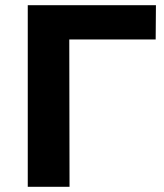

<svg xmlns="http://www.w3.org/2000/svg" viewBox="-20 -720 633 740"><path d="M580 -568H247L248 0H87V-700H581Z"/></svg>

Font: Montserrat-Bold
Style: Bold
Weight: 700
Version: Version 7.200